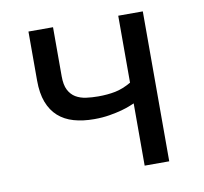

<svg xmlns="http://www.w3.org/2000/svg" viewBox="-66 -619 734 691"><g transform="rotate(-10 301.0 -274.0)"><path d="M408.7 -227.5Q404.8 -226.1 392.6 -220.9Q380.4 -215.8 361.1 -210.4Q341.8 -205.1 315.9 -200.7Q290 -196.3 259.3 -196.3Q218.3 -196.3 185.1 -205.8Q151.9 -215.3 128.7 -236.1Q105.5 -256.8 93 -289.6Q80.6 -322.3 80.6 -368.7V-547.9H170.4V-368.7Q170.4 -336.9 179.9 -318.4Q189.5 -299.8 205.8 -290Q222.2 -280.3 243.4 -277.3Q264.6 -274.4 288.1 -274.4Q321.8 -274.4 350.1 -280Q378.4 -285.6 408.7 -303.2V-547.9H498.5V0H408.7Z"/></g></svg>

Font: Hack
Style: Regular
Weight: 400
Monospace: yes
Designer: Christopher Simpkins
Foundry: Christopher Simpkins
Version: Version 2.019; ttfautohint (v1.4.1) -l 4 -r 80 -G 350 -x 0 -